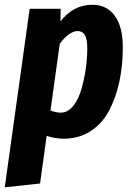

<svg xmlns="http://www.w3.org/2000/svg" viewBox="-45 -568 556 810"><path d="M-24.9 222.2 80.1 -530.8H210.9L210 -478Q265.1 -547.9 344.2 -547.9Q405.3 -547.9 439.2 -501.5Q473.1 -455.1 473.1 -369.1Q473.1 -291 458.5 -223.1Q443.8 -155.3 414.8 -100.6Q385.7 -45.9 336.7 -14.4Q287.6 17.1 224.1 17.1Q186 17.1 151.9 4.9L124 206.1ZM211.9 -92.8Q240.7 -92.8 263.2 -120.4Q285.6 -147.9 298.1 -190.7Q310.5 -233.4 316.9 -277.8Q323.2 -322.3 323.2 -363.8Q323.2 -404.3 312.7 -420.7Q302.2 -437 282.2 -437Q264.6 -437 244.6 -422.4Q224.6 -407.7 207 -382.8L168 -102.1Q189.9 -92.8 211.9 -92.8Z"/></svg>

Font: Fira Sans Compressed
Style: Bold Italic
Weight: 700
Width: 3
Italic angle: -8°
Designer: Carrois Corporate & Edenspiekermann AG
Foundry: Carrois Corporate GbR & Edenspiekermann AG
Version: Version 4.203;PS 004.203;hotconv 1.0.88;makeotf.lib2.5.64775